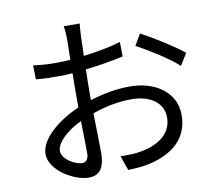

<svg xmlns="http://www.w3.org/2000/svg" viewBox="-87 -900 1174 1029"><g transform="rotate(-10 500.0 -385.0)"><path d="M294 -57C255 -57 187 -96 187 -141C187 -186 246 -242 326 -280C327 -208 329 -141 329 -105C329 -74 317 -57 294 -57ZM398 -414C398 -454 399 -501 400 -548C472 -556 548 -569 606 -582L605 -661C549 -644 474 -630 402 -621C403 -665 404 -704 405 -728C406 -751 408 -778 410 -796H323C327 -779 329 -746 329 -726C329 -708 328 -665 327 -613C300 -611 274 -610 251 -610C215 -610 179 -611 125 -618L127 -542C165 -538 208 -537 253 -537C274 -537 299 -538 326 -540C325 -496 325 -450 325 -410V-354C211 -305 108 -219 108 -138C108 -49 237 26 315 26C368 26 403 -3 403 -95C403 -138 401 -225 399 -309C470 -334 540 -348 614 -348C708 -348 784 -303 784 -219C784 -127 705 -80 618 -64C580 -56 539 -57 502 -57L530 22C564 21 608 19 652 9C788 -24 863 -100 863 -220C863 -338 759 -417 615 -417C550 -417 473 -405 398 -381ZM683 -626C746 -592 856 -525 905 -478L945 -542C897 -582 789 -650 719 -687Z"/></g></svg>

Font: Source Han Sans KR Regular
Style: Regular
Weight: 400
Designer: Ryoko NISHIZUKA (kana & ideographs); Paul D. Hunt (Latin, Greek & Cyrillic); Wenlong ZHANG (bopomofo); Sandoll Communica
Foundry: Adobe Systems Incorporated
Version: Version 1.004;PS 1.004;hotconv 1.0.82;makeotf.lib2.5.63406